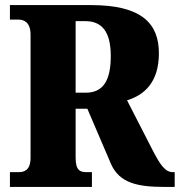

<svg xmlns="http://www.w3.org/2000/svg" viewBox="-20 -734 706 754"><path d="M19 0H341V-58H320C295 -58 277 -64 277 -115V-307H323L416 -90C449 -15 521 0 624 0H666V-58H659C630 -58 611 -83 580 -143L479 -340C547 -361 604 -411 604 -525C604 -642 536 -714 338 -714H19V-657H53C70 -657 100 -650 100 -598V-115C100 -64 74 -58 53 -58H19ZM317 -370H277V-651H315C380 -651 415 -610 415 -514C415 -419 386 -370 317 -370Z"/></svg>

Font: Noto Serif Tamil Condensed Black
Style: Regular
Weight: 900
Width: 3
Designer: Indian Type Foundry, Tom Grace, and the Monotype Design Team
Foundry: Monotype Imaging Inc.
Version: Version 2.004